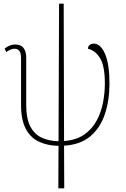

<svg xmlns="http://www.w3.org/2000/svg" viewBox="-20 -780 683 1040"><path d="M296 240 297 10Q237 9 191 -12.5Q145 -34 119.5 -82.5Q94 -131 94 -212V-466Q94 -516 59 -516Q50 -516 38.5 -512Q27 -508 14 -498L5 -517Q33 -539 62 -539Q94 -539 108 -519.5Q122 -500 122 -468V-212Q122 -136 145 -93.5Q168 -51 207.5 -33.5Q247 -16 297 -15L300 -760H325L327 -16Q393 -21 436 -51Q479 -81 503.5 -126.5Q528 -172 538 -224.5Q548 -277 548 -327Q548 -423 522 -465Q496 -507 456 -516Q458 -533 468.5 -538.5Q479 -544 487 -544Q525 -544 549 -488Q573 -432 573 -328Q573 -236 548 -161.5Q523 -87 469 -41.5Q415 4 327 9L328 240Z"/></svg>

Font: Noto Serif Thin
Style: Regular
Weight: 100
Designer: Monotype Design Team
Foundry: Monotype Imaging Inc.
Version: Version 2.015